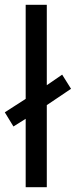

<svg xmlns="http://www.w3.org/2000/svg" viewBox="-29 -780 316 800"><path d="M78 0V-285L27 -253L-9 -312L78 -368V-760H166V-425L230 -469L267 -410L166 -342V0Z"/></svg>

Font: Noto Sans Georgian
Style: Regular
Weight: 400
Designer: Monotype Design Team, Akaki Razmadze
Foundry: Google LLC
Version: Version 2.002